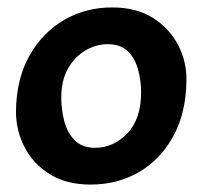

<svg xmlns="http://www.w3.org/2000/svg" viewBox="-20 -567 545 517"><path d="M270 -448Q305 -448 324.5 -428.5Q344 -409 352 -379Q360 -349 360 -319Q360 -246 322.5 -207.5Q285 -169 236 -169Q201 -169 181 -189.5Q161 -210 153 -241Q145 -272 145 -304Q145 -351 163.5 -383Q182 -415 210.5 -431.5Q239 -448 270 -448ZM282 -547Q211 -547 153 -513.5Q95 -480 59.5 -417.5Q24 -355 23 -267Q23 -216 46 -171Q69 -126 114 -98Q159 -70 224 -70Q296 -70 354 -103.5Q412 -137 446.5 -200Q481 -263 482 -350Q483 -401 459.5 -446Q436 -491 391.5 -519Q347 -547 282 -547Z"/></svg>

Font: Alkatra SemiBold
Style: Regular
Weight: 600
Designer: Suman Bhandary
Version: Version 1.100;gftools[0.9.22]